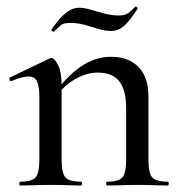

<svg xmlns="http://www.w3.org/2000/svg" viewBox="-20 -575 560 595"><path d="M312 0Q309 0 309 -6Q309 -12 312 -12Q348 -12 359.5 -25.5Q371 -39 371 -81V-238Q371 -295 350 -322.5Q329 -350 283 -350Q248 -350 212.5 -329.5Q177 -309 152 -273L148 -285Q189 -341 232.5 -370Q276 -399 324 -399Q379 -399 409.5 -367Q440 -335 440 -276V-81Q440 -39 451.5 -25.5Q463 -12 500 -12Q503 -12 503 -6Q503 0 500 0Q481 0 457 -1Q433 -2 406 -2Q379 -2 354.5 -1Q330 0 312 0ZM43 0Q40 0 40 -6Q40 -12 43 -12Q79 -12 90.5 -25.5Q102 -39 102 -81V-276Q102 -308 94.5 -323Q87 -338 69 -338Q59 -338 46 -334.5Q33 -331 16 -324Q12 -322 10 -327.5Q8 -333 11 -335L134 -394Q138 -395 140 -395Q149 -395 160 -373Q171 -351 171 -310V-81Q171 -39 182.5 -25.5Q194 -12 231 -12Q234 -12 234 -6Q234 0 231 0Q212 0 188 -1Q164 -2 137 -2Q110 -2 85.5 -1Q61 0 43 0ZM349 -527Q367 -527 377.5 -534.5Q388 -542 399 -554Q401 -556 404.5 -552.5Q408 -549 406 -547Q379 -506 362 -492.5Q345 -479 325 -479Q305 -479 284.5 -485.5Q264 -492 242.5 -498Q221 -504 197 -504Q176 -504 167 -496Q158 -488 147 -477Q145 -476 141.5 -478.5Q138 -481 140 -484Q148 -496 161 -512Q174 -528 190.5 -539.5Q207 -551 225 -551Q241 -551 261 -545Q281 -539 303.5 -533Q326 -527 349 -527Z"/></svg>

Font: Cormorant Garamond Light Medium
Style: Regular
Weight: 500
Version: Version 4.001